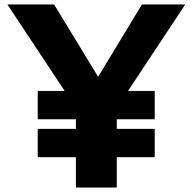

<svg xmlns="http://www.w3.org/2000/svg" viewBox="-20 -745 858 855"><path d="M550 -340H669V-214H500V-171H669V-45H500V90H318V-45H148V-171H318V-214H148V-340H268L13 -725H221L417 -403L612 -725H805Z"/></svg>

Font: Gmarket Sans TTF Bold
Style: Regular
Weight: 700
Designer: Creative Director : Sungho Lee; Art Director : Kiwoong Choi; Project Manager : Sori Yang, Jongwook Yoon; Font Designer :
Foundry: Sandoll Inc.
Version: Version 1.000;hotconv 1.0.109;makeotfexe 2.5.65596